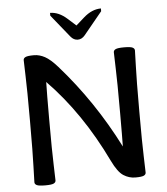

<svg xmlns="http://www.w3.org/2000/svg" viewBox="-58 -913 846 973"><g transform="rotate(-5 365.0 -426.5)"><path d="M591.3 7.8Q559.1 7.8 531 -10.3Q502.9 -28.3 474.6 -86.9Q353 -339.8 183.1 -513.7Q181.6 -459.5 181.6 -323.2Q181.6 -156.2 184.1 -94.7Q186.5 -33.2 186.5 -12.7Q186.5 -2.9 176 2.4Q165.5 7.8 132.8 7.8Q100.6 7.8 89.8 2.4Q79.1 -2.9 79.1 -12.7Q79.1 -33.2 81.5 -94.7Q84 -156.2 84 -323.2Q84 -490.2 81.5 -551.8Q79.1 -613.3 79.1 -633.8Q79.1 -643.6 89.8 -648.9Q100.6 -654.3 132.8 -654.3Q160.6 -654.3 188.2 -639.4Q215.8 -624.5 251.5 -584Q420.9 -392.1 541.5 -154.3Q542.5 -195.3 542.5 -323.2Q542.5 -490.2 540 -551.8Q537.6 -613.3 537.6 -633.8Q537.6 -643.6 548.3 -648.9Q559.1 -654.3 591.3 -654.3Q624 -654.3 634.5 -648.9Q645 -643.6 645 -633.8Q645 -613.3 642.6 -551.8Q640.1 -490.2 640.1 -323.2Q640.1 -156.2 642.6 -94.7Q645 -33.2 645 -12.7Q645 -2.9 634.5 2.4Q624 7.8 591.3 7.8ZM491.7 -860.8V-846.7L397.9 -732.4Q382.3 -713.4 361.3 -713.4Q340.8 -713.4 325.2 -732.4L232.9 -846.7V-860.8Q276.9 -860.8 318.8 -823.2L360.8 -785.6L403.3 -823.2Q445.8 -860.8 491.7 -860.8Z"/></g></svg>

Font: Bainsley
Style: Regular
Weight: 400
Designer: Paul James MIller
Foundry: High-Logic / Made with FontCreator
Version: Version 1.411;March 28, 2021;FontCreator 13.0.0.2683 64-bit